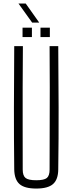

<svg xmlns="http://www.w3.org/2000/svg" viewBox="-20 -1061 410 1086"><path d="M185 5.5Q119 5.5 90.2 -20Q61.5 -45.5 60.5 -103Q58.5 -280 58.8 -451.8Q59 -623.5 60.5 -800H109.5Q108.5 -682 108.2 -566.2Q108 -450.5 108.2 -335Q108.5 -219.5 108.5 -101.5Q108.5 -67 124.8 -54.2Q141 -41.5 185 -41.5Q229 -41.5 244.8 -54.2Q260.5 -67 260.5 -101.5Q260.5 -219.5 261 -335Q261.5 -450.5 261.5 -566.2Q261.5 -682 260.5 -800H309.5Q311 -623.5 311.5 -451.8Q312 -280 309.5 -103Q309 -45.5 280 -20Q251 5.5 185 5.5ZM209 -851.5V-904.5H262V-851.5ZM107.5 -851.5V-904.5H160.5V-851.5ZM162 -933 84.5 -1041H125.5L202 -933Z"/></svg>

Font: Big Shoulders Text ExtraLight
Style: Regular
Weight: 250
Version: Version 2.002